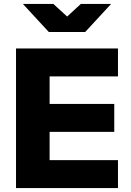

<svg xmlns="http://www.w3.org/2000/svg" viewBox="-20 -963 669 983"><path d="M584 0H62V-715H584V-572H234V-143H584ZM565 -288H224V-431H565ZM97 -943H253L393 -815H255L394 -943H549L416 -799H230Z"/></svg>

Font: Wix Madefor Display ExtraBold
Style: Regular
Weight: 800
Designer: Dalton Maag Ltd
Foundry: Dalton Maag Ltd
Version: Version 3.100